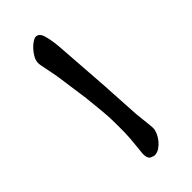

<svg xmlns="http://www.w3.org/2000/svg" viewBox="61 -717 878 878"><g transform="rotate(45 500.0 -278.0)"><path d="M877.9 -263.7Q875 -242.2 839.8 -242.2Q837.9 -242.2 827.6 -243.2Q817.4 -244.1 799.8 -246.1L767.6 -249Q752.9 -251 738.3 -251.5Q723.6 -252 707 -252.9H646.5Q609.4 -252.9 566.4 -248.5Q523.4 -244.1 474.6 -239.3L314.5 -216.8Q304.7 -214.8 295.4 -213.4Q286.1 -211.9 278.3 -210L248 -204.1Q234.4 -201.2 224.1 -199.2Q213.9 -197.3 207 -197.3Q190.4 -197.3 173.8 -206.5Q157.2 -215.8 143.6 -228.5Q129.9 -241.2 121.6 -253.9Q113.3 -266.6 113.3 -274.4Q113.3 -295.9 141.1 -304.7Q168.9 -313.5 215.8 -318.4L448.2 -335Q497.1 -338.9 532.7 -340.3Q568.4 -341.8 590.8 -343.8L689.5 -349.6Q720.7 -352.5 749 -356Q777.3 -359.4 790 -359.4Q801.8 -359.4 817.4 -352.5Q833 -345.7 847.2 -334.5Q861.3 -323.2 871.6 -308.1Q881.8 -293 881.8 -276.4Q881.8 -267.6 877.9 -263.7Z"/></g></svg>

Font: JasonHandwriting1
Style: Regular
Weight: 400
Version: Version 1.48.20